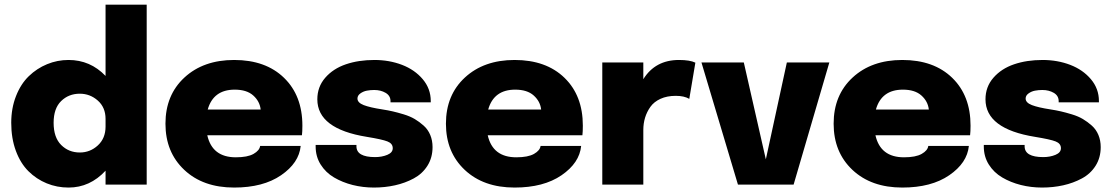

<svg xmlns="http://www.w3.org/2000/svg" viewBox="-20 -802 4831 834"><path d="M277.8 12.7Q227.5 12.7 182.9 -5.6Q138.2 -23.9 103.5 -58.3Q68.8 -92.8 48.8 -147Q28.8 -201.2 28.8 -268.6Q28.8 -332 49.6 -384.8Q70.3 -437.5 105.2 -471.2Q140.1 -504.9 184.6 -523.2Q229 -541.5 277.8 -541.5Q372.1 -541.5 438.5 -472.2V-781.7H617.2V0H438.5V-60.5Q370.6 12.7 277.8 12.7ZM326.7 -139.6Q371.6 -139.6 405 -170.4Q438.5 -201.2 438.5 -252V-285.6Q438.5 -335.4 404.8 -365.2Q371.1 -395 326.7 -395Q278.3 -395 245.6 -363Q212.9 -331.1 212.9 -268.6Q212.9 -205.1 245.6 -172.4Q278.3 -139.6 326.7 -139.6Z M1286.1 -168Q1278.8 -94.2 1200.9 -40.8Q1123 12.7 997.1 12.7Q861.8 12.7 780.3 -64.2Q698.7 -141.1 698.7 -264.6Q698.7 -389.2 781.2 -465.3Q863.8 -541.5 997.1 -541.5Q1133.8 -541.5 1213.6 -464.1Q1293.5 -386.7 1293.5 -256.3Q1293.5 -230 1291.5 -214.4H880.4Q901.9 -118.7 1004.4 -118.7Q1055.2 -118.7 1081.3 -133.5Q1107.4 -148.4 1109.9 -168ZM999.5 -412.6Q906.7 -412.6 882.3 -326.2H1112.3Q1108.4 -361.8 1080.1 -387.2Q1051.8 -412.6 999.5 -412.6Z M1604.5 12.7Q1556.2 12.7 1511.7 1.5Q1467.3 -9.8 1430.9 -31.2Q1394.5 -52.7 1372.8 -87.4Q1351.1 -122.1 1351.1 -165.5V-172.4H1528.3V-166.5Q1528.3 -119.6 1609.4 -119.6Q1638.7 -119.6 1662.4 -129.4Q1686 -139.2 1686 -158.2Q1686 -178.7 1662.8 -187.7Q1639.6 -196.8 1573.7 -207.5Q1358.4 -242.2 1358.4 -370.6Q1358.4 -424.8 1392.8 -464.4Q1427.2 -503.9 1482.4 -522.7Q1537.6 -541.5 1606.4 -541.5Q1670.9 -541.5 1726.3 -520.3Q1781.7 -499 1816.4 -457.8Q1851.1 -416.5 1851.1 -363.3V-357.4H1676.3V-362.8Q1676.3 -386.2 1655 -398.7Q1633.8 -411.1 1605.5 -411.1Q1588.9 -411.1 1573.5 -408.2Q1558.1 -405.3 1545.4 -396.2Q1532.7 -387.2 1532.7 -374Q1532.7 -356 1559.8 -345.5Q1586.9 -335 1641.1 -326.7Q1666 -322.8 1686.3 -318.1Q1706.5 -313.5 1733.9 -305.2Q1761.2 -296.9 1781.5 -284.9Q1801.8 -272.9 1820.3 -256.3Q1838.9 -239.7 1848.9 -215.8Q1858.9 -191.9 1858.9 -163.1Q1858.9 -117.2 1836.7 -82Q1814.5 -46.9 1777.1 -26.9Q1739.7 -6.8 1696 2.9Q1652.3 12.7 1604.5 12.7Z M2504.4 -168Q2497.1 -94.2 2419.2 -40.8Q2341.3 12.7 2215.3 12.7Q2080.1 12.7 1998.5 -64.2Q1917 -141.1 1917 -264.6Q1917 -389.2 1999.5 -465.3Q2082 -541.5 2215.3 -541.5Q2352.1 -541.5 2431.9 -464.1Q2511.7 -386.7 2511.7 -256.3Q2511.7 -230 2509.8 -214.4H2098.6Q2120.1 -118.7 2222.7 -118.7Q2273.4 -118.7 2299.6 -133.5Q2325.7 -148.4 2328.1 -168ZM2217.8 -412.6Q2125 -412.6 2100.6 -326.2H2330.6Q2326.7 -361.8 2298.3 -387.2Q2270 -412.6 2217.8 -412.6Z M2596.2 0V-530.8H2774.4V-458Q2826.2 -541.5 2929.2 -541.5Q2977.1 -541.5 3000.5 -529.8L2974.1 -372.6Q2951.7 -385.7 2915.5 -385.7Q2877.4 -385.7 2849.1 -372.8Q2820.8 -359.9 2805.2 -337.9Q2789.6 -315.9 2782 -290.8Q2774.4 -265.6 2774.4 -237.3V0Z M3582.5 -530.8 3427.2 0H3185.5L3026.9 -530.8H3210.9L3306.6 -109.9L3397.9 -530.8Z M4188.5 -168Q4181.2 -94.2 4103.3 -40.8Q4025.4 12.7 3899.4 12.7Q3764.2 12.7 3682.6 -64.2Q3601.1 -141.1 3601.1 -264.6Q3601.1 -389.2 3683.6 -465.3Q3766.1 -541.5 3899.4 -541.5Q4036.1 -541.5 4116 -464.1Q4195.8 -386.7 4195.8 -256.3Q4195.8 -230 4193.8 -214.4H3782.7Q3804.2 -118.7 3906.7 -118.7Q3957.5 -118.7 3983.6 -133.5Q4009.8 -148.4 4012.2 -168ZM3901.9 -412.6Q3809.1 -412.6 3784.7 -326.2H4014.6Q4010.7 -361.8 3982.4 -387.2Q3954.1 -412.6 3901.9 -412.6Z M4506.8 12.7Q4458.5 12.7 4414.1 1.5Q4369.6 -9.8 4333.3 -31.2Q4296.9 -52.7 4275.1 -87.4Q4253.4 -122.1 4253.4 -165.5V-172.4H4430.7V-166.5Q4430.7 -119.6 4511.7 -119.6Q4541 -119.6 4564.7 -129.4Q4588.4 -139.2 4588.4 -158.2Q4588.4 -178.7 4565.2 -187.7Q4542 -196.8 4476.1 -207.5Q4260.7 -242.2 4260.7 -370.6Q4260.7 -424.8 4295.2 -464.4Q4329.6 -503.9 4384.8 -522.7Q4439.9 -541.5 4508.8 -541.5Q4573.2 -541.5 4628.7 -520.3Q4684.1 -499 4718.8 -457.8Q4753.4 -416.5 4753.4 -363.3V-357.4H4578.6V-362.8Q4578.6 -386.2 4557.4 -398.7Q4536.1 -411.1 4507.8 -411.1Q4491.2 -411.1 4475.8 -408.2Q4460.4 -405.3 4447.8 -396.2Q4435.1 -387.2 4435.1 -374Q4435.1 -356 4462.2 -345.5Q4489.3 -335 4543.5 -326.7Q4568.4 -322.8 4588.6 -318.1Q4608.9 -313.5 4636.2 -305.2Q4663.6 -296.9 4683.8 -284.9Q4704.1 -272.9 4722.7 -256.3Q4741.2 -239.7 4751.2 -215.8Q4761.2 -191.9 4761.2 -163.1Q4761.2 -117.2 4739 -82Q4716.8 -46.9 4679.4 -26.9Q4642.1 -6.8 4598.4 2.9Q4554.7 12.7 4506.8 12.7Z"/></svg>

Font: Epilogue ExtraBold
Style: Regular
Weight: 800
Designer: Tyler Finck
Foundry: Etcetera Type Co
Version: Version 2.112